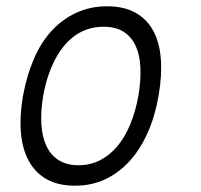

<svg xmlns="http://www.w3.org/2000/svg" viewBox="-20 -580 640 610"><path d="M218 10Q165 10 128.5 -10.5Q92 -31 71.5 -68.5Q51 -106 46.5 -158.5Q42 -211 53 -275Q65 -340 87.5 -392.5Q110 -445 144 -482Q178 -519 222.5 -539.5Q267 -560 320 -560Q374 -560 410.5 -539.5Q447 -519 467 -482Q487 -445 491 -393Q495 -341 484 -277Q473 -212 449.5 -159Q426 -106 392 -68.5Q358 -31 314.5 -10.5Q271 10 218 10ZM230 -55Q266 -55 297 -70.5Q328 -86 352.5 -115Q377 -144 394 -185.5Q411 -227 420 -277Q428 -327 426 -367Q424 -407 410.5 -435.5Q397 -464 372 -479.5Q347 -495 309 -495Q271 -495 239.5 -479.5Q208 -464 184 -435Q160 -406 143 -365.5Q126 -325 117 -275Q109 -225 111.5 -184.5Q114 -144 128 -115Q142 -86 167.5 -70.5Q193 -55 230 -55Z"/></svg>

Font: Maple Mono NL ExtraLight
Style: Italic
Weight: 275
Italic angle: -10°
Monospace: yes
Designer: subframe7536
Version: Version 7.000